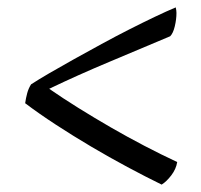

<svg xmlns="http://www.w3.org/2000/svg" viewBox="-20 -592 544 519"><path d="M440 -494Q362 -461 276 -425Q190 -389 113 -352Q149 -327 191.5 -300.5Q234 -274 279 -248Q324 -222 370 -198Q416 -174 459 -154Q456 -135 443 -118Q430 -101 417 -93Q374 -114 324.5 -140.5Q275 -167 226 -196Q177 -225 131 -255Q85 -285 48 -313Q50 -327 53.5 -340Q57 -353 64 -364Q84 -377 114 -394.5Q144 -412 180 -432Q216 -452 254.5 -473Q293 -494 329.5 -512.5Q366 -531 398.5 -546.5Q431 -562 455 -572Q457 -564 457 -557Q457 -540 452.5 -521Q448 -502 440 -494Z"/></svg>

Font: Gotu
Style: Regular
Weight: 400
Designer: Sarang Kulkarni & Kailash Malviya
Foundry: Ek Type
Version: Version 2.320;hotconv 1.0.109;makeotfexe 2.5.65596; ttfautoh